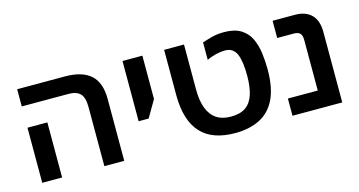

<svg xmlns="http://www.w3.org/2000/svg" viewBox="-69 -891 2215 1185"><g transform="rotate(-15 1038.0 -298.0)"><path d="M479 0V-378Q479 -439 455 -463.5Q431 -488 381 -488H82V-598H387Q497 -598 551.5 -549Q606 -500 606 -396V0ZM82 0V-352H209V0Z M755 -213V-598H882V-321L819 -213Z M1313 12Q1242 12 1187.5 -7Q1133 -26 1096 -65.5Q1059 -105 1040 -166Q1021 -227 1021 -310V-598H1148V-310Q1148 -239 1166.5 -190.5Q1185 -142 1221.5 -117.5Q1258 -93 1314 -93Q1374 -93 1409 -118Q1444 -143 1459.5 -192Q1475 -241 1475 -310Q1475 -355 1470.5 -389.5Q1466 -424 1456 -448Q1446 -472 1428 -484.5Q1410 -497 1384 -497Q1354 -497 1323.5 -489.5Q1293 -482 1265 -469V-580Q1288 -588 1324.5 -598Q1361 -608 1405 -608Q1472 -608 1512.5 -583Q1553 -558 1573 -516Q1593 -474 1600 -422Q1607 -370 1607 -316Q1607 -199 1572 -127Q1537 -55 1471 -21.5Q1405 12 1313 12Z M1681 0V-110H1872V-433Q1872 -462 1860 -475Q1848 -488 1821 -488H1714V-598H1858Q1924 -598 1961.5 -561Q1999 -524 1999 -449V0Z"/></g></svg>

Font: Noto Sans Hebrew SemiBold
Style: Regular
Weight: 600
Designer: Monotype Design Team
Foundry: Monotype Imaging Inc.
Version: Version 2.003